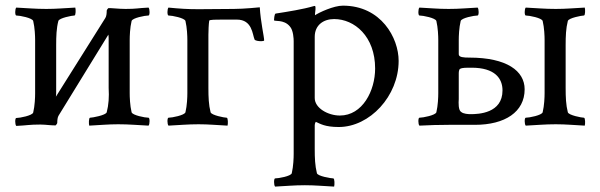

<svg xmlns="http://www.w3.org/2000/svg" viewBox="-20 -446 2144 686"><path d="M179.7 -100.6C180.7 -106.4 180.7 -111.3 180.7 -116.2V-284.2C180.7 -316.4 181.6 -344.7 188.5 -371.1C191.4 -381.8 238.3 -390.6 246.1 -390.6C251 -390.6 251 -413.1 249 -418.9C210 -417 182.6 -414.1 145.5 -414.1C105.5 -414.1 78.1 -417 38.1 -418.9C33.2 -414.1 33.2 -390.6 38.1 -390.6C50.8 -390.6 95.7 -381.8 98.6 -371.1C104.5 -346.7 105.5 -316.4 105.5 -302.7V-112.3C105.5 -98.6 104.5 -68.4 98.6 -43.9C95.7 -33.2 50.8 -24.4 38.1 -24.4C33.2 -24.4 33.2 -1 38.1 3.9C78.1 2 84 -1 124 -1C133.8 -1 145.5 0 156.2 1C164.1 2 175.8 2 178.7 2C183.6 -2.9 184.6 -5.9 184.6 -7.8C184.6 -15.6 185.5 -27.3 189.5 -33.2L367.2 -322.3C368.2 -316.4 368.2 -311.5 368.2 -306.6V-131.8C370.1 -99.6 368.2 -71.3 361.3 -44.9C358.4 -34.2 309.6 -25.4 301.8 -25.4C296.9 -25.4 296.9 -2.9 298.8 2.9C337.9 1 365.2 -2 402.3 -2C442.4 -2 470.7 1 510.7 2.9C515.6 -2 515.6 -25.4 510.7 -25.4C498 -25.4 453.1 -34.2 450.2 -44.9C444.3 -69.3 443.4 -99.6 443.4 -113.3V-302.7C443.4 -316.4 444.3 -346.7 450.2 -371.1C453.1 -381.8 498 -390.6 510.7 -390.6C515.6 -390.6 515.6 -414.1 510.7 -418.9C470.7 -417 468.8 -414.1 428.7 -414.1C418.9 -414.1 400.4 -415 389.6 -416C381.8 -417 370.1 -417 367.2 -417C362.3 -412.1 361.3 -409.2 361.3 -407.2C361.3 -399.4 360.4 -387.7 356.4 -381.8Z M689.5 -413.1C649.4 -413.1 622.1 -415 582 -418.9C577.1 -414.1 577.1 -390.6 582 -390.6C594.7 -390.6 639.6 -381.8 642.6 -371.1C648.4 -346.7 649.4 -316.4 649.4 -302.7V-113.3C649.4 -99.6 648.4 -69.3 642.6 -44.9C639.6 -34.2 594.7 -25.4 582 -25.4C577.1 -25.4 577.1 -2 582 2.9C622.1 1 649.4 -2 689.5 -2C726.6 -2 753.9 1 793 2.9C794.9 -2.9 794.9 -25.4 790 -25.4C782.2 -25.4 735.4 -34.2 732.4 -44.9C725.6 -71.3 724.6 -99.6 724.6 -131.8V-321.3C724.6 -335 725.6 -360.4 727.5 -372.1C728.5 -376 752.9 -376 774.4 -376H826.2C881.8 -376 881.8 -322.3 889.6 -304.7C891.6 -300.8 903.3 -298.8 913.1 -298.8C918.9 -298.8 923.8 -299.8 923.8 -301.8C923.8 -314.5 911.1 -368.2 908.2 -419.9C908.2 -419.9 850.6 -414.1 815.4 -414.1C781.2 -414.1 717.8 -413.1 689.5 -413.1Z M1205.1 -425.8C1171.9 -425.8 1120.1 -401.4 1105.5 -391.6V-396.5C1105.5 -401.4 1110.4 -424.8 1104.5 -424.8C1103.5 -424.8 1100.6 -423.8 1099.6 -423.8C1063.5 -413.1 1008.8 -404.3 964.8 -397.5C960 -396.5 959 -375 959 -374C959 -368.2 994.1 -377.9 1015.6 -351.6C1028.3 -337.9 1029.3 -306.6 1029.3 -298.8V103.5C1029.3 118.2 1028.3 147.5 1022.5 172.9C1019.5 183.6 974.6 191.4 962.9 191.4C958 191.4 958 215.8 962.9 220.7C1002.9 218.8 1029.3 215.8 1069.3 215.8C1106.4 215.8 1134.8 218.8 1173.8 220.7C1175.8 214.8 1175.8 191.4 1170.9 191.4C1163.1 191.4 1115.2 183.6 1112.3 172.9C1105.5 145.5 1104.5 118.2 1104.5 85.9V2C1104.5 -5.9 1108.4 -10.7 1108.4 -10.7C1124 -3.9 1140.6 7.8 1190.4 7.8C1300.8 7.8 1404.3 -102.5 1404.3 -228.5C1404.3 -310.5 1341.8 -425.8 1205.1 -425.8ZM1173.8 -377.9C1246.1 -377.9 1320.3 -316.4 1320.3 -201.2C1320.3 -122.1 1275.4 -33.2 1194.3 -33.2C1152.3 -33.2 1104.5 -59.6 1104.5 -95.7V-314.5C1104.5 -356.4 1135.7 -377.9 1173.8 -377.9Z M1665 -204.1C1748 -204.1 1775.4 -166 1775.4 -123C1775.4 -41 1689.5 -38.1 1661.1 -38.1C1653.3 -38.1 1635.7 -39.1 1627.9 -45.9C1617.2 -51.8 1618.2 -79.1 1619.1 -91.8V-182.6C1619.1 -186.5 1619.1 -197.3 1624 -200.2C1630.9 -204.1 1644.5 -204.1 1665 -204.1ZM1583 -414.1C1543 -414.1 1518.6 -417 1478.5 -418.9C1473.6 -414.1 1473.6 -390.6 1478.5 -390.6C1491.2 -390.6 1536.1 -381.8 1539.1 -371.1C1544.9 -346.7 1545.9 -316.4 1545.9 -302.7V-113.3C1545.9 -99.6 1544.9 -69.3 1539.1 -44.9C1536.1 -34.2 1491.2 -25.4 1478.5 -25.4C1473.6 -25.4 1473.6 -2 1478.5 2.9C1518.6 1 1543.9 0 1584 0H1676.8C1784.2 0 1854.5 -45.9 1854.5 -127C1854.5 -192.4 1791 -240.2 1657.2 -240.2C1636.7 -240.2 1619.1 -241.2 1619.1 -252V-302.7C1619.1 -316.4 1620.1 -346.7 1626 -371.1C1628.9 -381.8 1673.8 -390.6 1686.5 -390.6C1691.4 -390.6 1691.4 -414.1 1686.5 -418.9C1646.5 -417 1623 -414.1 1583 -414.1ZM2001 -284.2C2001 -316.4 2002 -344.7 2008.8 -371.1C2011.7 -381.8 2058.6 -390.6 2066.4 -390.6C2071.3 -390.6 2071.3 -413.1 2069.3 -418.9C2030.3 -417 2002.9 -414.1 1965.8 -414.1C1925.8 -414.1 1898.4 -417 1858.4 -418.9C1853.5 -414.1 1853.5 -390.6 1858.4 -390.6C1871.1 -390.6 1916 -381.8 1918.9 -371.1C1924.8 -346.7 1925.8 -316.4 1925.8 -302.7V-113.3C1925.8 -99.6 1924.8 -69.3 1918.9 -44.9C1916 -34.2 1871.1 -25.4 1858.4 -25.4C1853.5 -25.4 1853.5 -2 1858.4 2.9C1898.4 1 1925.8 -2 1965.8 -2C2002.9 -2 2030.3 1 2069.3 2.9C2071.3 -2.9 2071.3 -25.4 2066.4 -25.4C2058.6 -25.4 2011.7 -34.2 2008.8 -44.9C2002 -71.3 2001 -99.6 2001 -131.8Z"/></svg>

Font: Crimson
Style: Roman
Weight: 400
Version: Version 0.2